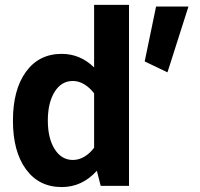

<svg xmlns="http://www.w3.org/2000/svg" viewBox="-20 -757 814 782"><path d="M615.7 -730.5H747.6L662.1 -462.4L569.3 -506.8ZM32.7 -265.6Q32.7 -391.6 85.7 -464.6Q138.7 -537.6 231.4 -537.6Q306.6 -537.6 363.3 -482.4V-737.3H505.4V0H390.1L374.5 -61.5Q314.5 4.9 231.4 4.9Q138.7 4.9 85.7 -67.6Q32.7 -140.1 32.7 -265.6ZM174.8 -266.1Q174.8 -193.8 202.6 -149.7Q230.5 -105.5 276.9 -105.5Q301.3 -105.5 323.5 -118.7Q345.7 -131.8 363.3 -155.3V-377Q345.2 -400.4 323 -413.8Q300.8 -427.2 276.4 -427.2Q230 -427.2 202.4 -382.8Q174.8 -338.4 174.8 -266.1Z"/></svg>

Font: Estedad-FD Bold
Style: Regular
Weight: 700
Designer: Amin Abedi
Version: Version 7.3